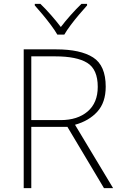

<svg xmlns="http://www.w3.org/2000/svg" viewBox="-20 -968 626 988"><path d="M269 -714Q394 -714 459 -672.5Q524 -631 524 -522Q524 -441 481 -393.5Q438 -346 366 -326L562 0H515L327 -315H141V0H102V-714ZM264 -678H141V-350H292Q379 -350 431 -394.5Q483 -439 483 -521Q483 -611 429 -644.5Q375 -678 264 -678ZM275 -790Q263 -811 242.5 -838.5Q222 -866 199.5 -893Q177 -920 159 -940V-948H188Q215 -922 243 -890Q271 -858 293 -829Q315 -858 343.5 -890Q372 -922 399 -948H428V-940Q410 -920 387 -893Q364 -866 343.5 -838.5Q323 -811 311 -790Z"/></svg>

Font: Noto Sans Devanagari ExtraLight
Style: Regular
Weight: 200
Designer: Jelle Bosma - Monotype Design Team
Foundry: Monotype Imaging Inc.
Version: Version 2.004; ttfautohint (v1.8.4.7-5d5b)